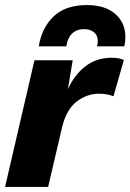

<svg xmlns="http://www.w3.org/2000/svg" viewBox="-20 -738 515 758"><path d="M0 0 116 -500H267L248 -386Q274 -443 317.5 -476.5Q361 -510 421 -510Q438 -510 449.5 -507.5Q461 -505 469 -501L428 -358Q418 -362 404.5 -365Q391 -368 370 -368Q323 -368 282 -336.5Q241 -305 224 -231L170 0ZM133 -555Q145 -629 192 -673.5Q239 -718 323 -718Q395 -718 435 -683Q475 -648 475 -592Q475 -576 471 -555H363Q366 -567 366 -575Q366 -599 350.5 -611Q335 -623 313 -623Q282 -623 264 -605Q246 -587 242 -555Z"/></svg>

Font: Work Sans
Style: Bold Italic
Weight: 700
Italic angle: -13°
Designer: Wei Huang
Foundry: Wei Huang
Version: Version 2.010; ttfautohint (v1.8.3)